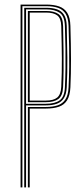

<svg xmlns="http://www.w3.org/2000/svg" viewBox="-20 -820 366 840"><path d="M70 0V-800H182Q215.2 -800 238.5 -791.9Q261.8 -783.8 274.4 -763.5Q287 -743.2 288 -707Q290.5 -622.2 290.6 -560.1Q290.8 -498 288 -438Q286.2 -401.5 273.5 -381.2Q260.8 -361 237.5 -353Q214.2 -345 181 -345H110V0H102V-352H181Q210.8 -352 232.4 -359.2Q254 -366.5 266.2 -385.2Q278.5 -404 280 -438Q282.2 -484.5 282.8 -527.5Q283.2 -570.5 282.5 -614.2Q281.8 -658 280 -707Q278.8 -741 267.1 -759.6Q255.5 -778.2 234.1 -785.6Q212.8 -793 182 -793H78V0ZM86 0V-786H182Q209.5 -786 229.2 -779.2Q249 -772.5 260 -755.4Q271 -738.2 272 -707Q274 -634.2 274.6 -567.9Q275.2 -501.5 272 -439Q270.5 -408 259.5 -390.6Q248.5 -373.2 228.8 -366.1Q209 -359 181 -359H94V0ZM94 -366H181Q220.5 -366 241.4 -381.2Q262.2 -396.5 264 -438.8Q266 -481.2 266.5 -522.5Q267 -563.8 266.4 -608.2Q265.8 -652.8 264 -705.2Q262.8 -749.8 240.8 -764.4Q218.8 -779 182 -779H94ZM102 -373V-772H182Q216.5 -772 235.9 -758.5Q255.2 -745 256 -706Q257.5 -640 258 -594Q258.5 -548 258.1 -511.9Q257.8 -475.8 256 -439Q254.2 -400.5 235.2 -386.8Q216.2 -373 181 -373ZM110 -380H181Q214 -380 230.1 -393.1Q246.2 -406.2 248 -440Q251 -502.2 250.6 -563.6Q250.2 -625 248 -706Q247 -740.2 230.5 -752.6Q214 -765 182 -765H110Z"/></svg>

Font: Big Shoulders Inline Text Thin
Style: Regular
Weight: 100
Designer: Patric King
Foundry: XO Type Co
Version: Version 2.002